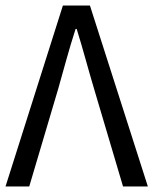

<svg xmlns="http://www.w3.org/2000/svg" viewBox="-20 -676 556 696"><path d="M0 0H86L191 -354C213 -431 229 -494 254 -571H258C282 -494 298 -431 321 -354L426 0H516L306 -656H208Z"/></svg>

Font: DAIFUKU Sans
Style: Regular
Weight: 400
Designer: Original font ‘Source Han Sans JP’ : Paul D. Hunt
Foundry: Daifuku
Version: Version 1.000